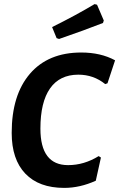

<svg xmlns="http://www.w3.org/2000/svg" viewBox="-20 -907 581 936"><path d="M441 -887 453 -884 486 -807 482 -795Q393 -760 268 -717L256 -721L234 -775Q351 -833 441 -887ZM376 -651Q471 -651 541 -613L504 -501L493 -497Q436 -543 362 -543Q271 -543 224 -476Q177 -409 177 -280Q177 -102 312 -102Q390 -102 461 -146L472 -139L447 -26Q370 9 293 9Q170 9 103.5 -60.5Q37 -130 37 -259Q37 -444 126 -547.5Q215 -651 376 -651Z"/></svg>

Font: Alegreya Sans
Style: Bold Italic
Weight: 700
Italic angle: -7°
Designer: Juan Pablo del Peral
Foundry: Huerta Tipografica
Version: Version 2.007